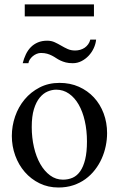

<svg xmlns="http://www.w3.org/2000/svg" viewBox="-20 -836 540 871"><path d="M465.8 -231.9Q465.8 -203.1 459.7 -173.6Q453.6 -144 441.4 -116.7Q429.2 -89.4 410.6 -65.4Q392.1 -41.5 367.7 -23.7Q343.3 -5.9 312.5 4.4Q281.7 14.6 245.1 14.6Q198.2 14.6 159.4 -4.4Q120.6 -23.4 92.5 -55.7Q64.5 -87.9 49.1 -130.4Q33.7 -172.9 33.7 -219.2Q33.7 -264.6 48.6 -307.9Q63.5 -351.1 91.6 -384.8Q119.6 -418.5 159.7 -439.2Q199.7 -460 250 -460Q298.3 -460 337.9 -442.4Q377.4 -424.8 406 -394Q434.6 -363.3 450.2 -321.5Q465.8 -279.8 465.8 -231.9ZM374.5 -194.3Q374.5 -244.1 364.7 -287.1Q355 -330.1 336.9 -361.6Q318.8 -393.1 293 -411.1Q267.1 -429.2 234.9 -429.2Q215.8 -429.2 196 -420.9Q176.3 -412.6 160.2 -393.1Q144 -373.5 134 -341.1Q124 -308.6 124 -259.8Q124 -211.9 134 -168.5Q144 -125 162.6 -92.3Q181.2 -59.6 207.3 -40.3Q233.4 -21 265.6 -21Q290 -21 310.1 -30Q330.1 -39.1 344.2 -59.6Q358.4 -80.1 366.5 -113.3Q374.5 -146.5 374.5 -194.3ZM416 -656.2Q414.1 -636.2 405 -616.9Q396 -597.7 381.8 -582.8Q367.7 -567.9 349.4 -558.6Q331.1 -549.3 310.1 -549.3Q292 -549.3 278.6 -552.7Q265.1 -556.2 254.4 -561.3Q243.7 -566.4 234.6 -572.5Q225.6 -578.6 215.6 -583.7Q205.6 -588.9 193.6 -592.3Q181.6 -595.7 165.5 -595.7Q155.8 -595.7 146 -591.6Q136.2 -587.4 128.4 -580.8Q120.6 -574.2 115.2 -565.9Q109.9 -557.6 108.9 -549.3H83Q88.4 -570.8 97.4 -589.6Q106.4 -608.4 119.9 -622.1Q133.3 -635.7 151.9 -643.6Q170.4 -651.4 193.8 -651.4Q212.9 -651.4 227.8 -644.5Q242.7 -637.7 257.1 -629.2Q271.5 -620.6 286.6 -613.8Q301.8 -606.9 320.8 -606.9Q332.5 -606.9 343.8 -610.1Q355 -613.3 364.3 -619.6Q373.5 -626 380.1 -635.3Q386.7 -644.5 389.6 -656.2ZM92.3 -761.7V-815.9H406.2V-761.7Z"/></svg>

Font: Doulos SIL Viet
Style: Regular
Weight: 400
Designer: Walt Agee, Victor Gaultney, Peter Martin, Debbi Hosken, Becca Hirsbrunner
Foundry: SIL International
Version: Version 5.000